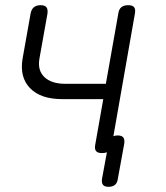

<svg xmlns="http://www.w3.org/2000/svg" viewBox="-20 -580 640 740"><path d="M373 10Q356 10 350 2Q344 -6 347 -22L378 -198H219Q137 -198 96 -240Q55 -282 67 -354L98 -528Q101 -544 110.5 -552Q120 -560 136.5 -560Q153 -560 159 -552Q165 -544 163 -528L132 -354Q124 -309 151 -283Q178 -257 232 -257H388L436 -528Q438 -544 447.5 -552Q457 -560 474 -560Q491 -560 497 -552Q503 -544 500 -528L417 -55Q424 -58 433 -58Q449 -58 455 -50.5Q461 -43 459 -27L434 110Q432 125 423 132.5Q414 140 398.5 140Q383 140 377 132.5Q371 125 373 110L392 7Q384 10 373 10Z"/></svg>

Font: Maple Mono NL ExtraLight
Style: Italic
Weight: 275
Italic angle: -10°
Monospace: yes
Designer: subframe7536
Version: Version 7.000